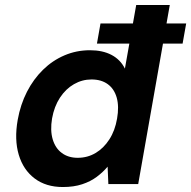

<svg xmlns="http://www.w3.org/2000/svg" viewBox="-20 -740 769 772"><path d="M369.8 -564.7 384.1 -645.6H728.6L714.2 -564.7ZM232.6 12Q164.9 12 119.2 -22.5Q73.4 -57.1 55.3 -118.1Q37.2 -179.1 51.2 -258.1Q62.2 -319.9 88.5 -371.1Q114.8 -422.2 153.1 -459.6Q191.3 -497 239.4 -517.5Q287.5 -538 341.7 -538Q392.6 -538 428.4 -519.2Q464.3 -500.3 482.2 -464.1L527.7 -720H662.7L535.7 0H415.7L412.7 -69.9Q394.3 -47.9 369.2 -29.1Q344.2 -10.3 310.5 0.8Q276.8 12 232.6 12ZM292.3 -105.5Q331.8 -105.5 364.3 -124.8Q396.8 -144 419.7 -179.5Q442.6 -215.1 450.7 -263Q459.3 -311.5 449.4 -347.1Q439.4 -382.6 413.4 -401.5Q387.3 -420.5 347.9 -420.5Q310.3 -420.5 277.3 -401.5Q244.3 -382.6 221.1 -347.3Q198 -312.1 189.3 -263.6Q181.3 -215.7 191.9 -179.8Q202.6 -144 228.6 -124.8Q254.7 -105.5 292.3 -105.5Z"/></svg>

Font: DM Sans 9pt
Style: Italic
Weight: 400
Italic angle: -10°
Designer: Colophon Foundry, Jonny Pinhorn
Foundry: Colophon Foundry
Version: Version 4.004